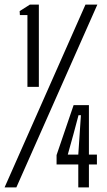

<svg xmlns="http://www.w3.org/2000/svg" viewBox="-64 -820 467 840"><path d="M56 -440V-754H23L22 -771.5L67 -800H106V-440ZM-44 0 310 -800H362L7.5 0ZM325 -360V-143.5H360V-100.5H325V0H278.5V-100.5H183.5V-141.5L258 -360ZM278.5 -143.5 284.5 -233.5 290 -316H279.5L257.5 -233.5L232.5 -143.5Z"/></svg>

Font: Big Shoulders Display Thin
Style: Regular
Weight: 400
Version: Version 2.002